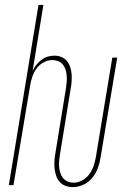

<svg xmlns="http://www.w3.org/2000/svg" viewBox="-20 -755 540 783"><path d="M277 8Q262 8 247.5 3Q233 -2 223.5 -13Q214 -24 209 -38.5Q204 -53 202.5 -68.5Q201 -84 202 -99.5Q203 -115 206 -131L249 -395Q251 -408 252 -421Q253 -434 252 -446.5Q251 -459 247.5 -470.5Q244 -482 236.5 -491.5Q229 -501 217.5 -505.5Q206 -510 193 -510Q175 -510 157.5 -500.5Q140 -491 129 -475.5Q118 -460 112 -442.5Q106 -425 103 -407L35 0H16L137 -735H157L113 -466Q119 -479 128 -490.5Q137 -502 149 -511Q161 -520 174.5 -524Q188 -528 202 -528Q217 -528 230.5 -522.5Q244 -517 253 -506Q262 -495 266.5 -481Q271 -467 272 -452.5Q273 -438 272 -422.5Q271 -407 268 -392L225 -128Q223 -115 221.5 -102Q220 -89 221 -76Q222 -63 225.5 -51Q229 -39 236.5 -29.5Q244 -20 255.5 -15Q267 -10 280 -10Q298 -10 315.5 -19.5Q333 -29 344.5 -45Q356 -61 362 -79Q368 -97 371 -115L438 -520H458L390 -112Q387 -91 379 -69.5Q371 -48 356.5 -30Q342 -12 320.5 -2Q299 8 277 8Z"/></svg>

Font: Iosevka SS04 Thin Oblique
Style: Regular
Weight: 100
Italic angle: -9°
Monospace: yes
Designer: Belleve Invis
Foundry: Belleve Invis
Version: Version 19.0.0; ttfautohint (v1.8.4)